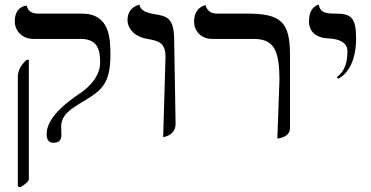

<svg xmlns="http://www.w3.org/2000/svg" viewBox="-20 -579 1581 819"><path d="M241 -38C241 -89 279 -113 338 -148C408 -191 451 -217 451 -344C451 -414 449 -521 329 -521H143C115 -521 99 -532 94 -555C94 -555 43 -554 43 -488C43 -447 75 -413 122 -413H325C404 -413 407 -354 407 -310C407 -240 333 -188 320 -180C285 -156 179 -85 179 -8C179 18 188 30 208 30C231 30 242 19 242 -3C242 -17 241 -31 241 -38ZM66 220C88 207 103 195 103 184V-324H94C71 -304 56 -279 56 -251V216Z M676 6C676 6 729 0 729 -51L723 -406C723 -504 692 -510 637 -519C616 -523 580 -529 575 -559C575 -559 524 -550 524 -494C524 -453 559 -421 608 -413C661 -405 686 -393 686 -336Z M1163 12C1163 12 1217 9 1217 -33V-344C1217 -487 1178 -521 1032 -521H906C879 -521 863 -534 857 -557C857 -557 808 -550 808 -487C808 -446 838 -413 885 -413H1060C1148 -413 1172 -368 1172 -234Z M1423 -243C1489 -278 1499 -369 1499 -411C1499 -502 1481 -521 1411 -521C1380 -521 1345 -521 1340 -559C1340 -559 1298 -554 1298 -487C1298 -443 1329 -417 1383 -415C1432 -413 1462 -394 1462 -361C1462 -315 1452 -276 1417 -250Z"/></svg>

Font: Libertinus Sans
Style: Regular
Weight: 400
Designer: Philipp H. Poll, Khaled Hosny
Foundry: Caleb Maclennan
Version: Version 7.050;RELEASE